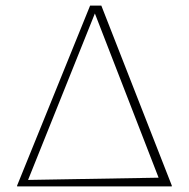

<svg xmlns="http://www.w3.org/2000/svg" viewBox="-20 -664 674 684"><path d="M341 -644 592 -3V0H41V-3L301 -644ZM80 -23 545 -31 318 -616Z"/></svg>

Font: Piazzolla SC Thin
Style: Regular
Weight: 100
Designer: Juan Pablo del Peral
Foundry: Huerta Tipografica
Version: Version 1.330